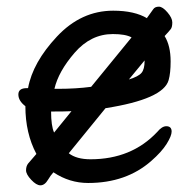

<svg xmlns="http://www.w3.org/2000/svg" viewBox="-20 -524 583 575"><path d="M101 31Q89 31 73.5 14.5Q58 -2 58 -14Q58 -26 64 -34L89 -63Q56 -125 56 -206Q35 -222 35 -241Q35 -260 60 -260H64Q78 -337 150.5 -414.5Q223 -492 319 -492Q383 -492 421 -469L420 -470Q434 -489 439 -496.5Q444 -504 456 -504Q467 -504 481.5 -487Q496 -470 496 -457Q496 -443 491.5 -437Q487 -431 473 -416Q491 -387 491 -340Q491 -305 485 -284Q469 -227 296 -200L186 -65Q209 -47 251 -47Q374 -47 451 -129Q465 -146 478 -146Q494 -146 494 -130Q494 -117 479 -93Q464 -69 433 -42Q358 24 244 24Q188 24 140 -8Q131 2 124 14Q114 31 101 31ZM142 -127 194 -191Q175 -190 133 -190Q133 -147 142 -127ZM143 -258H155Q207 -258 253 -264L374 -412Q356 -422 318 -422Q252 -422 203.5 -366Q155 -310 143 -258ZM366 -286Q395 -295 404 -306Q413 -317 413 -341V-343Z"/></svg>

Font: LXGW WenKai TC
Style: Bold
Weight: 700
Designer: LXGW / Fontworks Inc.
Foundry: LXGW / Fontworks Inc.
Version: Version 1.330;April 28, 2024